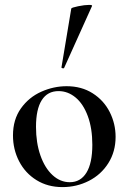

<svg xmlns="http://www.w3.org/2000/svg" viewBox="-20 -751 526 784"><path d="M33 -198Q33 -263 65.5 -308.5Q98 -354 148.5 -376.5Q199 -399 252 -399Q313 -399 358.5 -370Q404 -341 428 -293.5Q452 -246 452 -192Q452 -132 422.5 -85Q393 -38 343 -12.5Q293 13 235 13Q175 13 129 -15.5Q83 -44 58 -92.5Q33 -141 33 -198ZM357 -160Q357 -227 338.5 -277Q320 -327 288.5 -353Q257 -379 219 -379Q174 -379 150.5 -342Q127 -305 127 -233Q127 -168 145 -116.5Q163 -65 194.5 -36Q226 -7 265 -7Q309 -7 333 -46Q357 -85 357 -160ZM238 -472Q235 -472 232.5 -473.5Q230 -475 231 -476L271 -716Q272 -720 299 -725.5Q326 -731 344 -731Q357 -731 356 -727L242 -474Q242 -472 238 -472Z"/></svg>

Font: Cormorant Infant SemiBold
Style: Regular
Weight: 600
Designer: Christian Thalmann (Catharsis Fonts)
Foundry: Catharsis Fonts
Version: Version 4.000